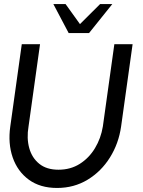

<svg xmlns="http://www.w3.org/2000/svg" viewBox="-20 -919 710 952"><path d="M263 13Q179 13 123 -28Q67 -69 43 -138.2Q19 -207.5 31 -292L88 -700H178.5L121.5 -292Q111.5 -233.5 125 -184.8Q138.5 -136 174.8 -106.8Q211 -77.5 270 -77.5Q330 -77.5 376 -106.8Q422 -136 451.2 -184.8Q480.5 -233.5 490 -292L547 -700H637.5L580.5 -292Q568.5 -207.5 525.2 -138.2Q482 -69 414.5 -28Q347 13 263 13ZM320.5 -755 244.5 -899H305L376.5 -799.5L476.5 -899H537L421.5 -755Z"/></svg>

Font: Urbanist Medium
Style: Italic
Weight: 500
Italic angle: -8°
Designer: Corey Hu
Foundry: Corey Hu
Version: Version 1.330; ttfautohint (v1.8.4.7-5d5b)